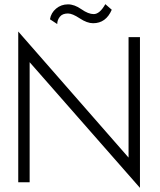

<svg xmlns="http://www.w3.org/2000/svg" viewBox="-20 -879 771 926"><path d="M221 -786Q226 -817 250.5 -837.5Q275 -858 308 -858Q339 -858 372.5 -834.5Q406 -811 432 -811Q461 -811 488 -859L519 -832Q491 -767 429 -767Q400 -767 364.5 -790.5Q329 -814 308 -814Q281 -814 268.5 -798Q256 -782 256 -763ZM600 -700H655V27L123 -579V0H68V-727L600 -119Z"/></svg>

Font: Renner* Light
Style: Light
Weight: 300
Version: Version 003.000 ; ttfautohint (v0.97) -l 8 -r 50 -G 200 -x 1